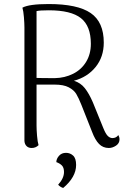

<svg xmlns="http://www.w3.org/2000/svg" viewBox="-20 -723 628 951"><path d="M572 -33Q572 -13 554.5 -1.5Q537 10 519 10Q490 10 470.5 -10Q451 -30 436 -70L383 -204Q369 -239 357.5 -258Q346 -277 320.5 -290.5Q295 -304 250 -304H161V-101Q161 -81 163.5 -50.5Q166 -20 171 -4Q157 10 137 10Q121 10 111.5 0.5Q102 -9 101 -25V-587Q101 -606 98.5 -637.5Q96 -669 91 -685Q124 -703 221 -703Q364 -703 429 -658.5Q494 -614 494 -512Q494 -441 453.5 -391Q413 -341 346 -323Q379 -313 400 -286.5Q421 -260 440 -216L492 -88Q503 -61 513 -50.5Q523 -40 536 -39Q556 -39 566 -54Q572 -44 572 -33ZM252 -336Q301 -337 342 -357.5Q383 -378 406.5 -416.5Q430 -455 430 -506Q430 -594 381 -633Q332 -672 222 -672Q177 -672 161 -668V-337Q185 -336 252 -336ZM268 192Q297 160 297 129Q297 107 286.5 96.5Q276 86 259 80Q259 64 272 49Q285 34 307 34Q327 34 342 47.5Q357 61 357 94Q357 154 293 208Q279 204 268 192Z"/></svg>

Font: Arima Madurai Light
Style: Regular
Weight: 300
Designer: Joana Correia and Natanael Gama
Foundry: NDISCOVER
Version: Version 1.020